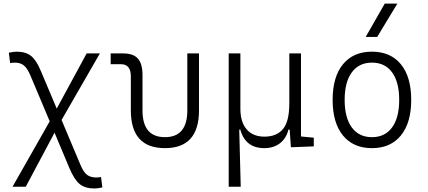

<svg xmlns="http://www.w3.org/2000/svg" viewBox="-20 -815 2384 1069"><path d="M505.9 234.4Q454.1 234.4 423.8 210Q393.6 185.5 366.7 121.6L283.7 -76.2L123.5 224.6H49.8L256.8 -139.6L150.4 -392.1Q132.8 -434.6 113.3 -450.4Q93.8 -466.3 63.5 -466.3Q46.4 -466.3 36.6 -463.4L29.3 -521.5Q56.2 -527.3 73.2 -527.3Q123 -527.3 152.8 -503.7Q182.6 -480 208 -418.5L295.9 -210.4L462.4 -517.6H536.1L322.8 -147L426.8 100.1Q443.8 142.1 463.9 157.7Q483.9 173.3 515.6 173.3Q529.8 173.3 542.5 170.4L549.8 228.5Q522.9 234.4 505.9 234.4Z M898.4 9.8Q708.5 9.8 708.5 -200.2V-389.2Q708.5 -457.5 653.8 -457.5H596.2V-517.6H665.5Q722.2 -517.6 747.8 -488.8Q773.4 -460 773.4 -397V-200.2Q773.4 -51.3 898.4 -51.3Q1022.9 -51.3 1022.9 -200.2V-517.6H1087.9V-200.2Q1087.9 9.8 898.4 9.8Z M1452.1 9.8Q1346.2 9.8 1317.9 -93.3H1312L1320.3 224.6H1253.4V-517.6H1318.4V-210Q1318.4 -134.8 1353.5 -94.5Q1388.7 -54.2 1452.1 -54.2Q1520.5 -54.2 1555.7 -96.7Q1590.8 -139.2 1590.8 -239.3V-517.6H1655.8V-55.2L1727.1 -48.3V0L1599.6 4.9L1592.8 -93.3H1585.9Q1573.7 -43.9 1538.3 -17.1Q1502.9 9.8 1452.1 9.8Z M2050.8 9.8Q1947.3 9.8 1889.6 -60.5Q1832 -130.9 1832 -258.8Q1832 -387.2 1889.6 -457.3Q1947.3 -527.3 2050.8 -527.3Q2154.3 -527.3 2211.9 -457.3Q2269.5 -387.2 2269.5 -258.8Q2269.5 -130.9 2211.9 -60.5Q2154.3 9.8 2050.8 9.8ZM2050.8 -51.3Q2123.5 -51.3 2163.1 -105.5Q2202.6 -159.7 2202.6 -258.8Q2202.6 -357.9 2163.1 -412.1Q2123.5 -466.3 2050.8 -466.3Q1978.5 -466.3 1938.7 -412.1Q1898.9 -357.9 1898.9 -258.8Q1898.9 -159.7 1938.7 -105.5Q1978.5 -51.3 2050.8 -51.3ZM2016.1 -609.4 2122.1 -794.9H2192.4L2080.1 -609.4Z"/></svg>

Font: CaskaydiaMono NF Light
Style: Regular
Weight: 300
Designer: Aaron Bell
Foundry: Saja Typeworks
Version: Version 2111.001; ttfautohint (v1.8.4);Nerd Fonts 3.1.1